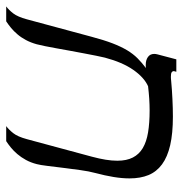

<svg xmlns="http://www.w3.org/2000/svg" viewBox="-34 -570 575 604"><g transform="rotate(90 253.0 -267.5)"><path d="M466.8 -96.2Q461.9 -77.1 453.6 -62Q445.3 -46.9 435.3 -35.2Q425.3 -23.4 414.8 -14.9Q404.3 -6.3 394.5 0H347.2Q358.4 -8.3 369.4 -22.2Q380.4 -36.1 388.2 -64.9L443.4 -269.5Q449.7 -293 452.9 -312.7Q456.1 -332.5 456.1 -349.6Q456.1 -378.9 446 -398.4Q436 -418 416.3 -429.7Q396.5 -441.4 366.9 -446.3Q337.4 -451.2 297.9 -451.2Q280.8 -451.2 261.5 -450Q242.2 -448.7 221.7 -446.3Q193.8 -433.6 170.2 -399.7Q146.5 -365.7 131.8 -310.5Q129.4 -300.8 126 -283.9Q122.6 -267.1 118.7 -246.3Q114.7 -225.6 110.6 -203.1Q106.4 -180.7 102.8 -159.9Q99.1 -139.2 95.7 -122.3Q92.3 -105.5 89.8 -96.2Q84.5 -77.1 76.4 -62Q68.4 -46.9 58.3 -35.2Q48.3 -23.4 37.8 -14.9Q27.3 -6.3 17.6 0H-29.3Q-18.1 -8.3 -7.3 -22.2Q3.4 -36.1 11.2 -64.9L66.4 -269.5Q76.7 -308.1 86.9 -334.7Q97.2 -361.3 108.6 -380.4Q120.1 -399.4 133.8 -413.1Q147.5 -426.8 165 -439.9Q162.6 -439 159.4 -439Q156.2 -439 153.8 -439Q139.6 -439 129.9 -445.8Q120.1 -452.6 120.1 -465.8Q120.1 -470.2 121.6 -476.1L137.2 -535.2H176.3L174.8 -529.8Q174.3 -528.8 174.3 -526.9Q174.3 -522.9 178 -520.5Q181.6 -518.1 191.9 -518.1Q194.8 -518.1 198.2 -518.3Q201.7 -518.6 205.6 -519Q231.9 -521.5 261.5 -522.9Q291 -524.4 317.4 -524.4Q370.1 -524.4 407.2 -515.9Q444.3 -507.3 467.5 -490.2Q490.7 -473.1 501.2 -447.8Q511.7 -422.4 511.7 -388.2Q511.7 -364.7 507.3 -337.9Q502.9 -311 494.6 -279.8Q489.3 -260.3 485.6 -233.2Q481.9 -206.1 478.5 -179.2Q475.1 -152.3 472.4 -129.6Q469.7 -106.9 466.8 -96.2Z"/></g></svg>

Font: Arian Grqi
Style: Italic
Weight: 400
Italic angle: -15°
Designer: Ruben Hakobyan (Tarumian)
Foundry: Ruben Hakobyan (Tarumian)
Version: Version 1.002